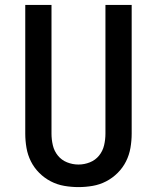

<svg xmlns="http://www.w3.org/2000/svg" viewBox="-20 -755 640 783"><path d="M300 8Q271 8 242 3Q213 -2 187 -15.5Q161 -29 140 -50Q119 -71 106 -97Q93 -123 88 -152Q83 -181 83 -210V-735H190V-210Q190 -186 195.5 -162.5Q201 -139 216 -120.5Q231 -102 253.5 -93Q276 -84 300 -84Q324 -84 346.5 -93Q369 -102 384 -120.5Q399 -139 404.5 -162.5Q410 -186 410 -210V-735H517V-210Q517 -181 512 -152Q507 -123 494 -97Q481 -71 460 -50Q439 -29 413 -15.5Q387 -2 358 3Q329 8 300 8Z"/></svg>

Font: Iosevka Semibold Extended
Style: Regular
Weight: 600
Width: 7
Monospace: yes
Designer: Belleve Invis
Foundry: Belleve Invis
Version: Version 32.5.0; ttfautohint (v1.8.4)